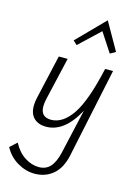

<svg xmlns="http://www.w3.org/2000/svg" viewBox="-165 -766 792 1128"><g transform="rotate(15 231.0 -202.0)"><path d="M206 -505 182 -527 345 -693 440 -526 407 -507 331 -623ZM337 132Q320 211 273.5 250Q227 289 162 289Q108 289 57 259Q6 229 -22 176L20 138Q48 191 90 218Q132 245 176 245Q219 245 245 216.5Q271 188 285 129L347 -144Q268 5 155 5Q110 5 82.5 -20.5Q55 -46 55 -96Q55 -121 62 -149L122 -413H176L117 -158Q110 -130 110 -107Q110 -42 174 -42Q246 -43 302.5 -127Q359 -211 404 -413H452Z"/></g></svg>

Font: Ysabeau Infant Semilight
Style: Italic
Weight: 300
Italic angle: -12°
Designer: Christian Thalmann (Catharsis Fonts)
Version: Version 0.003